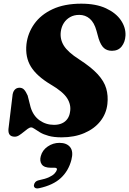

<svg xmlns="http://www.w3.org/2000/svg" viewBox="-20 -735 703 1045"><path d="M315.5 12.5Q273.5 12.5 244.8 4.5Q216 -3.5 197.8 -14.5Q179.5 -25.5 168.2 -33.5Q157 -41.5 149.5 -41.5Q141.5 -41.5 131 -34Q120.5 -26.5 108.5 -16.5Q96.5 -6.5 84.5 1.2Q72.5 9 60.5 9Q42 9 33.2 -1Q24.5 -11 26 -32.5L47.5 -210.5Q49 -233.5 59.2 -245.5Q69.5 -257.5 86 -257.5Q101.5 -257.5 111.2 -247Q121 -236.5 130.5 -215L146.5 -152Q160.5 -105 195.2 -80.2Q230 -55.5 274 -55.5Q299 -55.5 317.2 -63.8Q335.5 -72 346.8 -87.8Q358 -103.5 361 -124.5Q368.5 -163.5 345.8 -199.8Q323 -236 257 -274.5Q180 -320.5 148.2 -372.2Q116.5 -424 124 -494.5Q131 -554.5 166.5 -604.8Q202 -655 266.2 -685Q330.5 -715 422.5 -715Q502.5 -715 556.8 -689.8Q611 -664.5 638 -624.8Q665 -585 663 -541.5Q661 -506 642.2 -482.2Q623.5 -458.5 589.5 -458.5Q563 -458.5 546 -473.2Q529 -488 517 -524.5L505 -568Q493 -612 468.8 -633Q444.5 -654 411.5 -654Q383 -654 361.8 -642Q340.5 -630 327.5 -609.8Q314.5 -589.5 311 -563.5Q305.5 -522 327.5 -486.5Q349.5 -451 410.5 -412Q477 -369 512 -330.8Q547 -292.5 558.2 -253.2Q569.5 -214 564.5 -169Q558.5 -116 526 -75Q493.5 -34 439.2 -10.8Q385 12.5 315.5 12.5ZM257 178Q220.5 178 207.5 160Q194.5 142 202 114.5Q210.5 82.5 239.5 62.5Q268.5 42.5 303.5 42.5Q343.5 42.5 362 66.2Q380.5 90 368.5 135.5Q353 195 311.2 233.8Q269.5 272.5 194.5 289Q179 292.5 171.5 287.8Q164 283 164.5 273.5Q165.5 264 172.2 256.2Q179 248.5 193.5 245.5Q226 239 246.2 229.8Q266.5 220.5 276.8 209.5Q287 198.5 289.5 189.5Q292.5 178 277.5 178Z"/></svg>

Font: Fraunces ExtraBold
Style: Italic
Weight: 800
Italic angle: -16°
Version: Version 1.000;[b76b70a41]